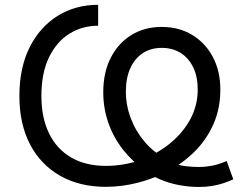

<svg xmlns="http://www.w3.org/2000/svg" viewBox="-20 -757 1025 788"><path d="M796.4 10.3Q753.9 10.3 712.4 2.2Q670.9 -5.9 635.3 -21.5Q599.6 -37.1 574.2 -58.6Q523.4 -93.8 484.9 -142.8Q446.3 -191.9 425 -252Q403.8 -312 403.8 -378.9Q403.8 -460 434.6 -520Q465.3 -580.1 519.3 -613.3Q573.2 -646.5 643.6 -646.5Q714.4 -646.5 768.6 -613.8Q822.8 -581.1 853.5 -523.2Q884.3 -465.3 884.3 -389.6Q884.3 -311.5 856.2 -248Q828.1 -184.6 780.3 -136.5Q732.4 -88.4 671.6 -55.9Q610.8 -23.4 544.7 -6.8Q478.5 9.8 414.6 9.8Q306.2 9.8 226.3 -35.9Q146.5 -81.5 103 -165Q59.6 -248.5 59.6 -363.3Q59.6 -479 101.6 -562.7Q143.6 -646.5 216.6 -691.9Q289.6 -737.3 382.8 -737.3V-651.4Q317.4 -651.4 264.6 -618.4Q211.9 -585.4 180.9 -521.2Q149.9 -457 149.9 -363.3Q149.9 -273.9 181.4 -209.5Q212.9 -145 272.2 -110.6Q331.5 -76.2 414.6 -76.2Q487.8 -76.2 555.2 -100.1Q622.6 -124 676 -167Q729.5 -210 760.5 -266.8Q791.5 -323.7 791.5 -389.6Q791.5 -442.4 772.9 -480.7Q754.4 -519 721.2 -539.8Q688 -560.5 643.6 -560.5Q598.6 -560.5 565.7 -538.6Q532.7 -516.6 514.6 -476.6Q496.6 -436.5 496.6 -381.3Q496.6 -325.2 516.8 -271.5Q537.1 -217.8 574.5 -174.1Q611.8 -130.4 663.1 -104.5Q689 -85 721.2 -78.4Q753.4 -71.8 797.9 -71.8Q822.3 -71.8 849.9 -76.9Q877.4 -82 910.2 -96.2L937.5 -21Q919.4 -12.7 897.7 -5.4Q876 2 850.8 6.1Q825.7 10.3 796.4 10.3Z"/></svg>

Font: Inter Variable
Style: Regular
Weight: 400
Designer: Rasmus Andersson
Foundry: rsms
Version: Version 4.001;git-9221beed3